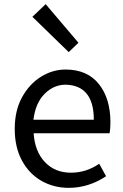

<svg xmlns="http://www.w3.org/2000/svg" viewBox="-20 -892 594 925"><path d="M311 13Q239 13 180 -20.5Q121 -54 86 -118Q51 -182 51 -271Q51 -359 86 -423Q121 -487 177 -522Q233 -557 296 -557Q400 -557 456 -487.5Q512 -418 512 -302Q512 -272 508 -250H142Q148 -162 196.5 -111Q245 -60 322 -60Q395 -60 458 -103L491 -43Q407 13 311 13ZM432 -315Q432 -480 297 -484Q239 -484 195 -440Q151 -396 141 -315ZM311 -641 136 -811 200 -872 358 -686Z"/></svg>

Font: Source Han Sans & Saira Hybrid
Style: Regular
Weight: 400
Designer: Ryoko NISHIZUKA 西塚涼子 (kana & ideographs); Paul D. Hunt (Latin, Greek & Cyrillic); Wenlong ZHANG 张文龙 (bopomofo); Sandoll 
Foundry: Adobe Systems Incorporated
Version: Version 1.00;August 2, 2021;FontCreator 13.0.0.2675 64-bit